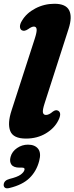

<svg xmlns="http://www.w3.org/2000/svg" viewBox="-21 -740 404 1044"><path d="M352 -583.5 222 -179.5Q209.5 -141 212.5 -128Q215.5 -115 229 -115Q245.5 -115 266 -133Q283 -145.5 296 -137.5Q316 -125 296.5 -86Q275.5 -43 228.5 -14.8Q181.5 13.5 120 13.5Q51 13.5 34.8 -27.5Q18.5 -68.5 42 -140L167.5 -528Q180 -566.5 178.2 -581Q176.5 -595.5 163 -595.5Q151.5 -595.5 132 -581.5Q111 -567.5 97.5 -575.5Q88 -581 87.5 -595Q87 -609 98.5 -627.5Q122.5 -668.5 171 -694Q219.5 -719.5 275 -719.5Q337 -719.5 355 -684Q373 -648.5 352 -583.5ZM85.5 171.5Q53 171.5 41.2 155.2Q29.5 139 36.5 113Q44.5 83.5 71.8 65Q99 46.5 131 46.5Q168.5 46.5 186.2 69Q204 91.5 192 135.5Q177.5 191 139.5 228Q101.5 265 31.5 282Q14.5 286.5 6.5 281Q-1.5 275.5 -1 264.5Q0.5 241 30.5 233Q73.5 222.5 91 209.8Q108.5 197 112 184Q115.5 171.5 99.5 171.5Z"/></svg>

Font: Fraunces 9pt Soft
Style: Bold Italic
Weight: 700
Italic angle: -16°
Version: Version 1.000;[b76b70a41]